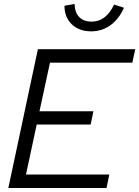

<svg xmlns="http://www.w3.org/2000/svg" viewBox="-20 -948 702 968"><path d="M22 0 171 -700H662L647 -632H232L179 -387H451L437 -320H165L111 -68H531L517 0ZM440 -790Q379 -790 342 -825.5Q305 -861 305 -919L356 -928Q357 -885 379.5 -862Q402 -839 442 -839Q515 -839 555 -925L605 -909Q580 -852 537 -821Q494 -790 440 -790Z"/></svg>

Font: Red Hat Display VF
Style: Italic
Weight: 300
Italic angle: -12°
Designer: Pentagram, MCKL
Foundry: Pentagram, MCKL
Version: Version 1.023